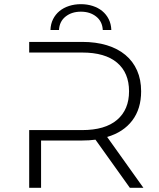

<svg xmlns="http://www.w3.org/2000/svg" viewBox="-20 -901 761 921"><path d="M668 0H603L438 -231Q423 -229 407 -228Q391 -227 374 -227H177V0H120V-277H374Q484 -277 541.5 -326Q599 -375 599 -463Q599 -552 541.5 -600.5Q484 -649 374 -649H120V-700H374Q440 -700 492.5 -684Q545 -668 581.5 -637.5Q618 -607 637.5 -563Q657 -519 657 -463Q657 -379 614.5 -323Q572 -267 494 -244ZM222 -757Q223 -786 234.5 -809Q246 -832 265.5 -848Q285 -864 311.5 -872.5Q338 -881 368 -881Q398 -881 424.5 -872.5Q451 -864 470.5 -848Q490 -832 501.5 -809Q513 -786 514 -757H473Q471 -798 441.5 -821.5Q412 -845 368 -845Q324 -845 294.5 -821.5Q265 -798 263 -757Z"/></svg>

Font: Montserrat-Alt1 Light
Style: Regular
Weight: 300
Designer: Differentunic
Foundry: Differentunic
Version: Version 7.222